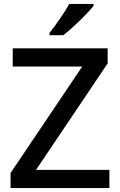

<svg xmlns="http://www.w3.org/2000/svg" viewBox="-20 -961 614 981"><path d="M458 -931V-941H334C309 -896 263 -830 233 -793V-781H303C351 -817 429 -894 458 -931ZM539 0V-93H164L530 -637V-714H45V-621H400L34 -77V0Z"/></svg>

Font: Noto Sans Malayalam Medium
Style: Regular
Weight: 500
Designer: Jelle Bosma - Monotype Design Team
Foundry: Monotype Imaging Inc.
Version: Version 2.104